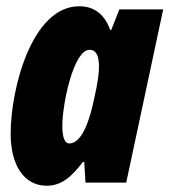

<svg xmlns="http://www.w3.org/2000/svg" viewBox="-20 -583 541 613"><path d="M129 10C180 10 211 -23 245 -66H249L253 0H383L501 -553H361L335 -487H332C312 -543 275 -563 233 -563C81 -563 14 -298 14 -156C14 -54 58 10 129 10ZM201 -125C187 -125 179 -144 179 -181C179 -252 215 -424 266 -424C286 -424 296 -407 296 -370C296 -351 294 -327 280 -265C268 -208 244 -125 201 -125Z"/></svg>

Font: Noto Sans ExtraCondensed Black
Style: Italic
Weight: 900
Width: 2
Italic angle: -12°
Designer: Monotype Design Team
Foundry: Monotype Imaging Inc.
Version: Version 2.013